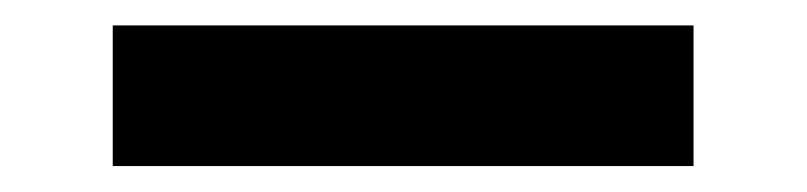

<svg xmlns="http://www.w3.org/2000/svg" viewBox="-20 -462 622 148"><path d="M66.9 -442.4H514.6V-334H66.9Z"/></svg>

Font: Krona One
Style: Regular
Weight: 400
Version: Version 1.003